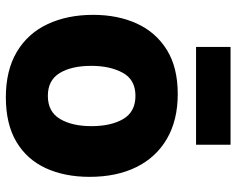

<svg xmlns="http://www.w3.org/2000/svg" viewBox="-94 -684 789 640"><g transform="rotate(90 300.0 -364.5)"><path d="M305 10Q215 10 153.5 -26.5Q92 -63 61 -129Q30 -195 30 -281Q30 -363 59 -426.5Q88 -490 146.5 -526.5Q205 -563 294 -563Q381 -563 443 -527Q505 -491 537.5 -425Q570 -359 570 -269Q570 -186 541 -123Q512 -60 453 -25Q394 10 305 10ZM300 -130Q353 -130 377 -170.5Q401 -211 401 -275Q401 -341 377 -381.5Q353 -422 300 -422Q246 -422 223 -379.5Q200 -337 200 -275Q200 -209 224 -169.5Q248 -130 300 -130ZM137 -624V-739H463V-624Z"/></g></svg>

Font: Noto Sans Mono Black
Style: Regular
Weight: 900
Designer: Monotype Design Team
Foundry: Monotype Imaging Inc.
Version: Version 2.014